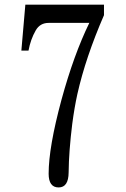

<svg xmlns="http://www.w3.org/2000/svg" viewBox="-20 -780 540 825"><path d="M88.9 -759.8H426.8V-714.8Q347.7 -532.7 312.5 -376Q299.8 -318.4 290.5 -248Q275.9 -130.4 274.9 -39.1Q274.4 25.4 231.9 25.4Q189 25.4 189 -33.7Q189 -147 244.1 -351.1Q296.9 -544.4 363.8 -681.6H189Q152.3 -681.6 133.8 -649.9Q111.3 -610.8 102.5 -562.5H71.8Z"/></svg>

Font: BIZ UDMincho
Style: Regular
Weight: 400
Monospace: yes
Designer: TypeBank Co., Ltd.
Foundry: Morisawa Inc.
Version: Version 1.06